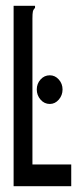

<svg xmlns="http://www.w3.org/2000/svg" viewBox="-20 -643 290 663"><path d="M27 -623H101V-616Q95 -610 93.5 -603Q92 -596 92 -579V-75H226V0H27ZM152 -284Q133 -284 120 -299Q107 -314 107 -334Q107 -354 120 -368.5Q133 -383 152 -383Q170 -383 183 -368.5Q196 -354 196 -334Q196 -314 183 -299Q170 -284 152 -284Z"/></svg>

Font: Inconsolata UltraCondensed SemiBold
Style: Regular
Weight: 600
Width: 1
Monospace: yes
Designer: Raph Levien, Cyreal, Brenton Simpson
Foundry: Raph Levien, Cyreal, Google
Version: Version 3.001; ttfautohint (v1.8.2.53-6de2)